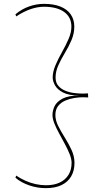

<svg xmlns="http://www.w3.org/2000/svg" viewBox="-20 -835 577 995"><path d="M208 -815Q258 -815 293 -801Q328 -787 346.5 -760.5Q365 -734 365 -697Q365 -661 350.5 -627Q336 -593 316.5 -561Q297 -529 282.5 -497Q268 -465 268 -433Q268 -407 282 -390.5Q296 -374 318 -365Q340 -356 364 -353Q388 -350 409 -350L436 -351L437 -330L409 -331Q389 -331 364.5 -327Q340 -323 318 -313.5Q296 -304 281.5 -286Q267 -268 267 -239Q267 -211 282 -181.5Q297 -152 316.5 -121Q336 -90 351 -57.5Q366 -25 366 9Q366 50 348.5 79.5Q331 109 298 124.5Q265 140 218 140Q196 140 174.5 136.5Q153 133 132.5 126Q112 119 93.5 109Q75 99 60 86L64 75Q86 90 111.5 101.5Q137 113 164.5 119Q192 125 218 125Q260 125 289.5 111Q319 97 335 71Q351 45 351 9Q351 -11 341 -36Q331 -61 316.5 -88Q302 -115 287 -142.5Q272 -170 262 -194.5Q252 -219 252 -239Q252 -262 263 -285Q274 -308 304.5 -324Q335 -340 391 -340Q337 -340 307 -355.5Q277 -371 265 -393Q253 -415 253 -433Q253 -463 267.5 -497Q282 -531 301.5 -565.5Q321 -600 335.5 -633.5Q350 -667 350 -697Q350 -746 312.5 -773Q275 -800 208 -800Q175 -800 139.5 -788Q104 -776 64 -750L60 -761Q77 -775 94.5 -785Q112 -795 130.5 -801.5Q149 -808 168 -811.5Q187 -815 208 -815Z"/></svg>

Font: Kalnia Thin
Style: Regular
Weight: 100
Version: Version 1.105